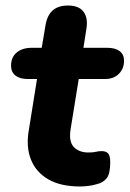

<svg xmlns="http://www.w3.org/2000/svg" viewBox="-20 -664 469 695"><path d="M270 11Q199 11 154.5 -15Q110 -41 92 -86.5Q74 -132 84 -191L114 -378H80Q52 -378 36 -390.5Q20 -403 20 -426Q20 -457 40.5 -474Q61 -491 95 -491H131L145 -574Q151 -609 171 -626.5Q191 -644 226 -644Q265 -644 282 -622Q299 -600 293 -561L282 -491H368Q397 -491 413 -479Q429 -467 429 -444Q429 -416 410.5 -397Q392 -378 360 -378H265L236 -199Q228 -152 247 -132Q266 -112 300 -112Q317 -112 327 -114.5Q337 -117 348 -117Q364 -117 371.5 -108.5Q379 -100 379 -76Q379 -34 365.5 -18Q352 -2 329 3Q316 7 300 9Q284 11 270 11Z"/></svg>

Font: Nunito ExtraLight ExtraBold
Style: Italic
Weight: 800
Italic angle: -9°
Version: Version 3.602